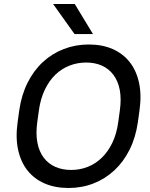

<svg xmlns="http://www.w3.org/2000/svg" viewBox="-20 -930 750 958"><path d="M322 8Q255 8 203 -14.5Q151 -37 117.5 -79Q84 -121 70.5 -182Q57 -243 68 -321L76 -379Q87 -456 117.5 -517Q148 -578 194 -620.5Q240 -663 298.5 -685.5Q357 -708 423 -708Q490 -708 541.5 -685.5Q593 -663 626.5 -621Q660 -579 673.5 -518Q687 -457 676 -379L668 -321Q657 -244 626.5 -183Q596 -122 550 -79.5Q504 -37 446 -14.5Q388 8 322 8ZM335 -82Q379 -82 418 -97.5Q457 -113 488 -143Q519 -173 540.5 -217.5Q562 -262 570 -321L578 -379Q586 -437 577.5 -481.5Q569 -526 546 -556.5Q523 -587 488.5 -602.5Q454 -618 410 -618Q366 -618 326.5 -602.5Q287 -587 256 -557Q225 -527 203.5 -482Q182 -437 174 -379L166 -321Q158 -263 166.5 -218.5Q175 -174 198 -143.5Q221 -113 256 -97.5Q291 -82 335 -82ZM245 -910H353L444 -760H352Z"/></svg>

Font: Retni Sans Medium
Style: Italic
Weight: 500
Italic angle: -8°
Designer: Vitaly Kuzmin
Foundry: ParaType Ltd.
Version: Version 1.00;June 10, 2019;FontCreator 11.5.0.2425 64-bit; t